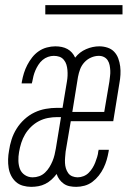

<svg xmlns="http://www.w3.org/2000/svg" viewBox="-20 -718 540 746"><path d="M101 8Q85 8 69 3.5Q53 -1 41.5 -11.5Q30 -22 23 -36Q16 -50 13.5 -66Q11 -82 11.5 -99Q12 -116 15 -132Q18 -154 25 -176Q32 -198 44.5 -218Q57 -238 75 -254.5Q93 -271 114 -281Q135 -291 157.5 -295Q180 -299 202 -299H223L240 -401Q242 -412 242.5 -423.5Q243 -435 242 -446Q241 -457 238 -467Q235 -477 228 -485.5Q221 -494 211 -497.5Q201 -501 189 -501Q178 -501 166.5 -497Q155 -493 145.5 -485Q136 -477 129 -466Q122 -455 117.5 -444.5Q113 -434 110 -422.5Q107 -411 105 -399Q104 -398 104 -396.5Q104 -395 104 -394H64Q64 -396 64.5 -397.5Q65 -399 65 -401Q68 -418 73 -434Q78 -450 86 -465.5Q94 -481 105 -495Q116 -509 130.5 -519Q145 -529 162 -533.5Q179 -538 195 -538Q208 -538 220 -535.5Q232 -533 242 -527.5Q252 -522 259.5 -513.5Q267 -505 272 -494Q289 -516 314.5 -527Q340 -538 366 -538Q382 -538 397.5 -533Q413 -528 423.5 -517Q434 -506 439.5 -491Q445 -476 447 -460Q449 -444 448 -427.5Q447 -411 444 -395L420 -247H255L235 -129Q234 -118 233 -107Q232 -96 232.5 -85Q233 -74 236 -64Q239 -54 245 -45.5Q251 -37 261 -33Q271 -29 282 -29Q293 -29 304.5 -33.5Q316 -38 324.5 -46.5Q333 -55 339.5 -65.5Q346 -76 350 -86.5Q354 -97 357.5 -108Q361 -119 362 -131Q363 -132 363 -133.5Q363 -135 363 -136H403Q403 -134 402.5 -132.5Q402 -131 402 -129Q399 -112 394.5 -96.5Q390 -81 382.5 -65.5Q375 -50 364 -36Q353 -22 339 -11.5Q325 -1 308.5 3.5Q292 8 276 8Q263 8 250.5 5.5Q238 3 228 -4Q218 -11 211 -20.5Q204 -30 200 -42Q191 -30 180 -20Q169 -10 156 -3.5Q143 3 129 5.5Q115 8 101 8ZM261 -283H385L405 -401Q406 -411 407.5 -422Q409 -433 408.5 -443.5Q408 -454 406 -464.5Q404 -475 398.5 -483.5Q393 -492 384 -496.5Q375 -501 364 -501Q349 -501 334 -494.5Q319 -488 308 -476Q297 -464 291.5 -449.5Q286 -435 283 -419ZM107 -29Q120 -29 132.5 -33.5Q145 -38 155 -47.5Q165 -57 172 -68.5Q179 -80 184 -92Q189 -104 192 -116.5Q195 -129 197 -141L217 -263H202Q184 -263 166 -259.5Q148 -256 131.5 -247.5Q115 -239 101 -225.5Q87 -212 77.5 -196Q68 -180 62.5 -162.5Q57 -145 54 -127Q51 -110 51.5 -93Q52 -76 57.5 -61.5Q63 -47 76.5 -38Q90 -29 107 -29ZM156 -662V-698H456V-662Z"/></svg>

Font: Iosevka Slab XLtObl
Style: Regular
Weight: 200
Italic angle: -9°
Monospace: yes
Designer: Belleve Invis
Foundry: Belleve Invis
Version: Version 11.1.1; ttfautohint (v1.8.3)